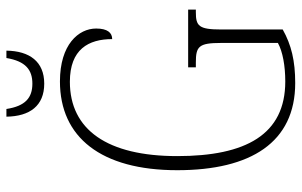

<svg xmlns="http://www.w3.org/2000/svg" viewBox="-191 -740 941 599"><g transform="rotate(-90 279.5 -440.5)"><path d="M318 -773C387 -773 420 -819 421 -891H398C388 -831 361 -810 318 -810C274 -810 248 -832 239 -891H215C216 -818 249 -773 318 -773ZM320 10C389 10 439 -2 487 -29V-221C487 -291 498 -300 541 -300H549V-324H369V-300H384C434 -300 445 -291 445 -222V-44C418 -29 373 -21 325 -21C159 -21 92 -144 92 -358C92 -576 174 -693 324 -693C425 -693 457 -635 457 -561C477 -561 490 -576 490 -611C490 -666 440 -724 325 -724C151 -724 48 -596 48 -358C48 -128 135 10 320 10Z"/></g></svg>

Font: Noto Serif Armenian Condensed ExtraLight
Style: Regular
Weight: 200
Width: 3
Designer: Monotype Design Team
Foundry: Monotype Imaging Inc.
Version: Version 2.008